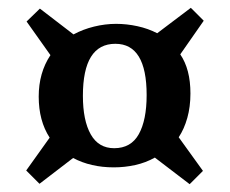

<svg xmlns="http://www.w3.org/2000/svg" viewBox="-20 -579 588 491"><path d="M465 -108 376 -176Q353 -163 326 -157Q299 -151 271 -151Q212 -151 167 -175L81 -109L47 -143L107 -227Q79 -270 79 -332Q79 -393 109 -438L48 -524L82 -557L168 -491Q192 -504 220.5 -511Q249 -518 277 -518Q304 -518 331.5 -512Q359 -506 382 -494L468 -559L501 -526L441 -440Q454 -421 460.5 -396Q467 -371 467 -340Q467 -306 459 -277.5Q451 -249 437 -228L499 -142ZM272 -200Q315 -200 335 -236Q355 -272 355 -336Q355 -467 275 -467Q192 -467 192 -334Q192 -271 212 -235.5Q232 -200 272 -200Z"/></svg>

Font: Literata 36pt SemiBold
Style: Regular
Weight: 600
Designer: Latin by Veronika Burian and Jose Scaglione. Greek by Irene Vlachou. Cyrillic by Vera Evstafieva.
Foundry: TypeTogether
Version: Version 3.002